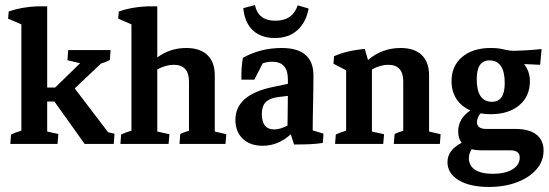

<svg xmlns="http://www.w3.org/2000/svg" viewBox="-20 -572 2182 763"><path d="M21 0 23.9 -37.6Q43 -46.4 64.9 -52.7V-475.1L12.2 -498L14.6 -526.4Q65.4 -544.4 129.4 -546.9H167.5V-224.1H199.2L298.3 -320.8L248 -332.5L251 -373H419.4L416.5 -333.5Q402.3 -325.7 381.3 -319.3L276.9 -220.7L409.7 -46.4L435.1 -40.5L432.1 0H316.4L196.3 -168.5H167.5V-49.3L211.9 -39.6L208.5 0Z M458.5 0 461.4 -37.6Q480.5 -46.4 502.4 -52.7V-475.1L449.7 -498L452.1 -526.4Q502.9 -544.4 566.9 -546.9H605V-343.8Q655.8 -381.3 720.2 -381.3Q774.9 -381.3 804.2 -353.3Q833.5 -325.2 833.5 -272.9V-49.3L879.4 -38.6L876 0H693.4L696.3 -39.6Q711.4 -46.9 731 -52.2V-247.6Q731 -314.5 670.4 -314.5Q638.2 -314.5 605 -295.9V-49.3L653.3 -38.6L649.9 0Z M1023.9 7.3Q974.1 7.3 944.8 -20.5Q915.5 -48.3 915.5 -95.7Q915.5 -195.3 1063.5 -226.1L1124 -238.8V-257.3Q1124 -326.7 1061.5 -326.7Q1042.5 -326.7 1023.9 -320.3L990.7 -255.4H939.5Q938 -303.2 945.3 -342.3Q1015.6 -381.3 1099.1 -381.3Q1225.6 -381.3 1225.6 -272Q1225.6 -258.3 1225.3 -230Q1225.1 -201.7 1224.4 -168.7Q1223.6 -135.7 1223.1 -107.4Q1222.7 -79.1 1222.7 -64.5V-53.7L1265.6 -41L1262.7 -3.9Q1219.7 2.9 1148.4 2L1135.7 -38.6Q1085.9 7.3 1023.9 7.3ZM1020.5 -119.1Q1020.5 -57.6 1069.8 -57.6Q1092.8 -57.6 1122.6 -73.2Q1122.6 -102.5 1123.3 -132.8Q1124 -163.1 1124 -190.9L1086.9 -186.5Q1051.8 -182.1 1036.1 -166.3Q1020.5 -150.4 1020.5 -119.1ZM1072.3 -420.9Q1017.1 -420.9 984.6 -451.7Q952.1 -482.4 946.8 -539.6L993.2 -551.8Q1005.9 -489.7 1074.2 -489.7Q1142.6 -489.7 1163.1 -550.8L1206.5 -538.1Q1195.8 -481.9 1161.1 -451.4Q1126.5 -420.9 1072.3 -420.9Z M1311.5 0 1314.5 -37.6Q1333.5 -46.4 1355.5 -52.7V-292.5L1305.2 -318.8L1307.6 -348.6Q1359.4 -371.6 1429.7 -377.4L1442.4 -333.5Q1498 -381.3 1572.3 -381.3Q1627 -381.3 1656 -353.3Q1685.1 -325.2 1685.1 -272.9V-49.3L1731 -38.6L1728 0H1544.9L1548.3 -39.6Q1563.5 -46.9 1582.5 -52.2V-247.6Q1582.5 -314.5 1522.9 -314.5Q1491.2 -314.5 1458 -295.9V-49.3L1506.3 -38.6L1502.9 0Z M1929.7 -118.2Q1908.7 -118.2 1889.6 -121.6Q1875.5 -104.5 1875.5 -86.4Q1875.5 -59.6 1912.6 -59.6H2028.3Q2082.5 -59.6 2111.3 -37.4Q2140.1 -15.1 2140.1 26.4Q2140.1 68.4 2112.1 100.8Q2084 133.3 2034.9 152.1Q1985.8 170.9 1922.9 170.9Q1847.7 170.9 1803 144.3Q1758.3 117.7 1758.3 72.3Q1758.3 24.4 1814.5 -4.4Q1800.8 -22.5 1800.8 -49.8Q1800.8 -100.1 1849.1 -133.3Q1813.5 -148.9 1793.9 -178.7Q1774.4 -208.5 1774.4 -249.5Q1774.4 -310.1 1816.7 -345.7Q1858.9 -381.3 1930.2 -381.3Q1953.1 -381.3 1967.5 -378.7Q1981.9 -376 1994.6 -373Q2007.3 -370.1 2024.4 -370.1Q2036.6 -370.1 2066.4 -371.8Q2096.2 -373.5 2132.3 -377L2126.5 -314.5L2063 -317.4Q2085.9 -286.6 2085.9 -250Q2085.9 -189.5 2043.7 -153.8Q2001.5 -118.2 1929.7 -118.2ZM1935.1 -167.5Q1985.8 -167.5 1985.8 -241.7Q1985.8 -332 1924.8 -332Q1874.5 -332 1874.5 -257.8Q1874.5 -167.5 1935.1 -167.5ZM1843.3 56.6Q1843.3 86.4 1867.9 102.5Q1892.6 118.7 1938.5 118.7Q1987.3 118.7 2016.4 101.1Q2045.4 83.5 2045.4 54.2Q2045.4 25.4 2008.3 25.4H1892.6Q1871.1 25.4 1854.5 21Q1843.3 37.6 1843.3 56.6Z"/></svg>

Font: Markazi Text SemiBold
Style: Regular
Weight: 600
Designer: Borna Izadpanah (Arabic designer), Fiona Ross (Arabic design director) and Florian Runge (Latin designer)
Foundry: Borna Izadpanah and Florian Runge
Version: Version 1.001; ttfautohint (v1.8.3)